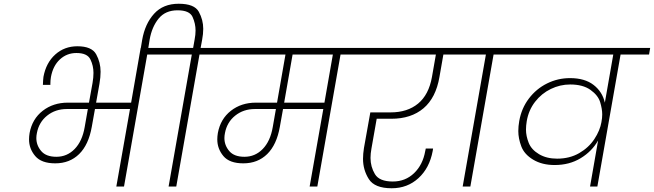

<svg xmlns="http://www.w3.org/2000/svg" viewBox="-20 -996 3491 1025"><path d="M923 -740 917 -705H766L642 0H601L674 -414H487L470 -319Q453 -223 402.5 -173.5Q352 -124 275 -124Q201 -124 168 -163Q135 -202 135 -252Q135 -268 138 -286Q152 -361 208 -404.5Q264 -448 342 -448H455L474 -553Q479 -582 479 -607Q479 -645 462.5 -679Q446 -713 388 -713Q337 -713 300 -679Q263 -645 252 -585Q249 -567 249 -551Q249 -547 249 -543H209Q210 -571 212 -586Q226 -661 275 -705Q324 -749 393 -749Q470 -749 493.5 -706Q517 -663 517 -613Q517 -584 511 -549L493 -448H680L731 -740ZM449 -414H337Q276 -414 232 -379Q188 -344 177 -286Q174 -272 174 -259Q174 -220 200 -189.5Q226 -159 281 -159Q338 -159 378.5 -200.5Q419 -242 432 -317Z M1202 -740 1196 -705H1045L921 0H880L1004 -705H853L859 -740H1011L1019 -785Q1024 -811 1024 -833Q1024 -870 1008 -905.5Q992 -941 928 -941Q863 -941 827 -897Q791 -853 779 -785L770 -729H730L739 -783Q754 -869 802.5 -922.5Q851 -976 934 -976Q1018 -976 1041.5 -933Q1065 -890 1065 -842Q1065 -815 1059 -783L1051 -740Z M1949 -705H1798L1674 0H1633L1706 -414H1491L1474 -319Q1457 -223 1406.5 -173.5Q1356 -124 1279 -124Q1205 -124 1172.5 -163Q1140 -202 1140 -252Q1140 -268 1143 -286Q1157 -361 1212.5 -404.5Q1268 -448 1346 -448H1459L1504 -705H1132L1138 -740H1955ZM1757 -705H1542L1497 -448H1712ZM1453 -414H1341Q1280 -414 1236 -379Q1192 -344 1181 -286Q1178 -272 1178 -259Q1178 -220 1204 -189.5Q1230 -159 1285 -159Q1342 -159 1382.5 -200.5Q1423 -242 1436 -317Z M1991 -362 1963 -203Q1958 -176 1958 -153Q1958 -106 1981.5 -66.5Q2005 -27 2077 -27Q2144 -27 2190.5 -71.5Q2237 -116 2250 -189L2253 -203H2292L2290 -190Q2273 -99 2214 -45Q2155 9 2071 9Q1980 9 1949 -40Q1918 -89 1918 -148Q1918 -175 1923 -206L1957 -396H2065Q2155 -396 2212 -443Q2269 -490 2286 -585L2307 -705H1885L1891 -740H2493L2487 -705H2347L2326 -585Q2307 -474 2241 -418Q2175 -362 2069 -362Z M2450 0 2574 -705H2423L2429 -740H2772L2766 -705H2615L2491 0Z M3451 -740 3445 -705H3293L3169 0H3130L3173 -246Q3140 -188 3080 -151.5Q3020 -115 2941 -115Q2874 -115 2826.5 -143.5Q2779 -172 2763 -214.5Q2747 -257 2747 -296Q2747 -322 2752 -350Q2764 -418 2803.5 -470Q2843 -522 2900.5 -550.5Q2958 -579 3023 -579Q3102 -579 3149 -542.5Q3196 -506 3209 -448L3254 -705H2702L2708 -740ZM2954 -149Q3021 -149 3072 -178.5Q3123 -208 3153 -253.5Q3183 -299 3191 -345V-346Q3195 -366 3195 -385Q3195 -414 3184 -450.5Q3173 -487 3132.5 -516Q3092 -545 3024 -545Q2970 -545 2920.5 -521Q2871 -497 2836.5 -452.5Q2802 -408 2792 -349Q2788 -325 2788 -304Q2788 -270 2802.5 -233.5Q2817 -197 2857.5 -173Q2898 -149 2954 -149Z"/></svg>

Font: Fz Poppins ExtLt
Style: Italic
Weight: 200
Italic angle: -10°
Designer: Ninad Kale (Devanagari), Jonny Pinhorn (Latin)
Foundry: Indian Type Foundry
Version: Vit hóa bi Vntype.Com & FontZin.Com